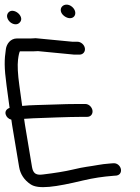

<svg xmlns="http://www.w3.org/2000/svg" viewBox="-23 -781 596 819"><path d="M293.7 -711.6C301.9 -722.1 299 -739.5 284.6 -751.8C269.7 -764.6 251.3 -763.7 241.7 -753.1C232.1 -742.7 234.5 -724.8 251.1 -712.5C267.6 -700.1 285.4 -700.9 293.7 -711.6ZM21.1 -686C31.5 -677.4 49.9 -672.1 61.4 -685.2C74.6 -698.8 64.4 -717.2 52.5 -726.2C41.6 -734.9 23.2 -740.2 12.3 -727.1C0.8 -713.3 10.2 -694.9 21.1 -686ZM28.6 -248.3 58.6 -68.5C63.6 -38.4 80.1 -13.1 107.1 4.9C140 27.7 212.6 17.2 332 -11.4C377.7 -21.9 413.2 -27.3 460.3 -31.1L473.6 -32.1L474.2 -32.2C492 -35.1 496 -51.4 491.6 -63.6C487.8 -74.5 476.3 -86.6 458.7 -84.5L446.5 -83.6C426.1 -82 409.6 -80 396.5 -77.5C355.1 -69.9 340.9 -70.5 286.1 -57.4C254.8 -50 212.7 -43.1 160.5 -36.8C132.2 -33 121.5 -40.5 115.6 -59.6C114.8 -62.4 114.1 -65.5 113.5 -68.9L83.7 -247.6C82.3 -256.4 81.1 -264.4 79.8 -274.1C89.2 -274.9 102.9 -275.8 118.1 -276.4C167.3 -278.2 271 -282.5 325.2 -282.5H348.4C366.8 -282.5 373.9 -297.9 371.3 -311C368.9 -323.2 357.3 -337.5 340.3 -337.5H316C281.8 -337.5 243.9 -336.7 202.5 -335C147.6 -332.8 108.5 -333.3 71.6 -329.2C68.9 -348.9 64.9 -378.4 59.5 -416.9C52.8 -464.7 51 -501.4 53.9 -526.3C56.1 -545.4 59.3 -557.7 61.8 -562H118.9C125.9 -562 130.8 -562.2 139.1 -562.9L293.5 -548H316.2C331.2 -548 341.6 -560.5 339.1 -575.5C336.6 -590.5 322.1 -603 307 -603H285.7L128.7 -618.1L127.1 -617.9C121.8 -617.3 116 -617 109.7 -617H49.7C20.6 -617 5.1 -592.4 2.2 -572.4C-4.7 -526.3 -5.5 -494.2 4.9 -417C10.7 -374 14.9 -342.8 17.9 -320.7C6.8 -317.2 -3.4 -307.1 1.5 -292.2C4.7 -282.3 12.6 -273.8 25.4 -270.5C26.3 -263.3 27.4 -255.5 28.6 -248.3Z"/></svg>

Font: MewTooHand
Style: BdLta
Weight: 400
Designer: Mew Too, Robert Jablonski
Version: Version 0.77